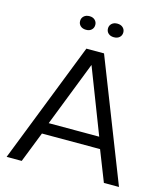

<svg xmlns="http://www.w3.org/2000/svg" viewBox="-129 -993 945 1092"><g transform="rotate(15 344.0 -447.5)"><path d="M674.8 0H585.9L515.1 -180.2H172.9L102.1 0H13.2L292 -711.9H396ZM492.2 -247.1 344.2 -629.9 194.8 -247.1ZM262.2 -814.9Q241.2 -814.9 229 -826.2Q216.8 -837.4 216.8 -855Q216.8 -872.1 229 -883.5Q241.2 -895 262.2 -895Q282.2 -895 294.2 -883.5Q306.2 -872.1 306.2 -855Q306.2 -837.4 294.4 -826.2Q282.7 -814.9 262.2 -814.9ZM425.8 -814.9Q405.3 -814.9 393.1 -826.2Q380.9 -837.4 380.9 -855Q380.9 -872.1 393.1 -883.5Q405.3 -895 425.8 -895Q446.8 -895 459 -883.5Q471.2 -872.1 471.2 -855Q471.2 -837.4 459 -826.2Q446.8 -814.9 425.8 -814.9Z"/></g></svg>

Font: Creato Display
Style: Regular
Weight: 400
Version: Version 1.000